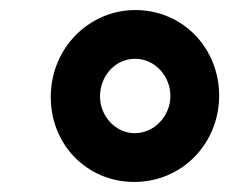

<svg xmlns="http://www.w3.org/2000/svg" viewBox="-20 -744 456 382"><path d="M247 -382C342 -382 416 -458 416 -554C416 -647 345 -724 249 -724C158 -724 81 -649 81 -551C81 -455 154 -382 247 -382ZM248 -479C210 -479 179 -513 179 -552C179 -593 209 -627 249 -627C288 -627 319 -593 319 -553C319 -513 287 -479 248 -479Z"/></svg>

Font: Noto Sans Display SemiCondensed Extra
Style: Italic
Weight: 800
Width: 4
Italic angle: -12°
Designer: Monotype Design Team
Foundry: Monotype Imaging Inc.
Version: Version 1.900